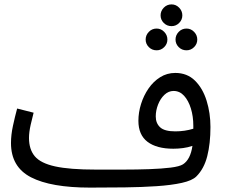

<svg xmlns="http://www.w3.org/2000/svg" viewBox="-20 -833 1023 874"><path d="M390 21Q212 21 121 -26Q30 -73 30 -182Q30 -219 39 -260.5Q48 -302 58 -339L133 -320Q127 -298 119.5 -264.5Q112 -231 112 -205Q112 -153 138.5 -121.5Q165 -90 231 -75.5Q297 -61 416 -61Q477 -61 540.5 -61Q604 -61 660 -63Q716 -65 756.5 -70Q797 -75 813 -85Q847 -107 856 -169Q836 -162 813.5 -159Q791 -156 769 -156Q693 -156 651.5 -187.5Q610 -219 610 -283Q610 -321 622 -359.5Q634 -398 656 -430Q678 -462 709 -481.5Q740 -501 778 -501Q832 -501 867.5 -466Q903 -431 920.5 -374.5Q938 -318 938 -255Q938 -180 923.5 -122.5Q909 -65 874 -30Q855 -11 807.5 -0.5Q760 10 693 14.5Q626 19 548 20Q470 21 390 21ZM689 -303Q689 -272 709 -253.5Q729 -235 778 -235Q821 -235 860 -247Q860 -253 860 -261Q860 -303 849 -339Q838 -375 818 -397Q798 -419 770 -419Q747 -419 728.5 -401.5Q710 -384 699.5 -357Q689 -330 689 -303ZM761 -714Q740 -714 725.5 -728.5Q711 -743 711 -763Q711 -783 725.5 -798Q740 -813 761 -813Q781 -813 795.5 -798Q810 -783 810 -763Q810 -743 795.5 -728.5Q781 -714 761 -714ZM693 -604Q672 -604 657.5 -618.5Q643 -633 643 -653Q643 -673 657.5 -688Q672 -703 693 -703Q713 -703 727.5 -688Q742 -673 742 -653Q742 -633 727.5 -618.5Q713 -604 693 -604ZM829 -604Q808 -604 793.5 -618.5Q779 -633 779 -653Q779 -673 793.5 -688Q808 -703 829 -703Q849 -703 863.5 -688Q878 -673 878 -653Q878 -633 863.5 -618.5Q849 -604 829 -604Z"/></svg>

Font: TSCustom
Style: Regular
Weight: 400
Designer: Monotype Design Team
Foundry: Monotype Imaging Inc.
Version: Version 2.004; ttfautohint (v1.8.3) -l 8 -r 50 -G 200 -x 14 